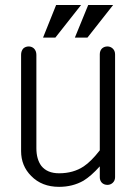

<svg xmlns="http://www.w3.org/2000/svg" viewBox="-20 -723 540 760"><path d="M435.5 -21.5V-507.8Q435.5 -522.5 425.8 -531.2Q417 -539.1 405.3 -539.1Q392.6 -539.1 383.8 -531.2Q375 -522.5 375 -507.8V-127.9Q340.8 -84 311.5 -64.5Q270.5 -37.1 213.9 -37.1Q167 -37.1 143.6 -66.4Q124 -92.8 124 -136.7V-505.9Q124 -521.5 114.3 -531.2Q105.5 -539.1 93.8 -539.1Q81.1 -539.1 72.3 -531.2Q63.5 -521.5 63.5 -505.9V-125Q63.5 -66.4 103.5 -26.4Q145.5 16.6 213.9 16.6Q267.6 16.6 310.5 -7.8Q340.8 -26.4 375 -64.5V-21.5Q375 -7.8 383.8 1Q392.6 8.8 405.3 8.8Q417 8.8 425.8 1Q435.5 -7.8 435.5 -21.5ZM300.8 -703.1H202.1L150.4 -574.2H199.2ZM427.7 -703.1H329.1L276.4 -574.2H326.2Z"/></svg>

Font: GulimChe
Style: Regular
Weight: 400
Monospace: yes
Version: Version 2.21